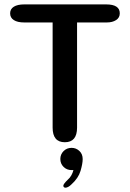

<svg xmlns="http://www.w3.org/2000/svg" viewBox="-20 -639 590 872"><path d="M462 -619Q524 -619 524 -578.5Q524 -558.5 507.2 -547.8Q490.5 -537 465 -537H330V-59.5Q330 7 274.5 7Q219 7 219 -59.5V-537H90Q59.5 -537 42.8 -547.8Q26 -558.5 26 -578.5Q26 -598 42.8 -608.5Q59.5 -619 90 -619ZM305 32.5Q325.5 32.5 340.5 46.5Q355.5 60.5 355.5 83.5Q355.5 104 345.8 137Q336 170 305 198Q297 206 289.8 209.8Q282.5 213.5 277 213.5Q272.5 213.5 270 210.5Q267.5 207.5 267.5 205Q267.5 200.5 272.8 193.5Q278 186.5 287.5 177.5Q298 168.5 304.2 157Q310.5 145.5 313.5 133.5Q312 133.5 309.2 133.5Q306.5 133.5 305 133.5Q283.5 133.5 268.8 119Q254 104.5 254 83Q254 62 268.8 47.2Q283.5 32.5 305 32.5Z"/></svg>

Font: Sono Medium
Style: Regular
Weight: 500
Designer: Tyler Finck
Foundry: Tyler Finck
Version: Version 2.112